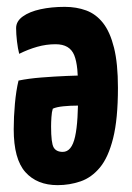

<svg xmlns="http://www.w3.org/2000/svg" viewBox="-20 -530 384 560"><path d="M169 -510Q203 -510 231.5 -499.5Q260 -489 280.5 -463Q301 -437 312.5 -391Q324 -345 324 -274Q324 -183 310 -127Q296 -71 271.5 -41.5Q247 -12 215 -1Q183 10 148 10Q88 10 54 -28Q20 -66 20 -153Q20 -189 23.5 -227.5Q27 -266 34 -295Q63 -301 101 -304Q139 -307 175 -308.5Q211 -310 234.5 -310Q258 -310 258 -310L256 -221Q256 -221 241.5 -221.5Q227 -222 206 -222Q185 -222 165 -220Q145 -218 134 -213Q131 -204 130 -188.5Q129 -173 129 -161Q129 -113 136.5 -100Q144 -87 163 -87Q176 -87 185 -98Q194 -109 199 -131.5Q204 -154 206 -187.5Q208 -221 208 -267Q208 -302 205.5 -327.5Q203 -353 196.5 -369Q190 -385 176.5 -393Q163 -401 142 -401Q115 -401 88.5 -393.5Q62 -386 36 -373Q32 -388 29.5 -409.5Q27 -431 27 -448Q27 -468 46.5 -482Q66 -496 98 -503Q130 -510 169 -510Z"/></svg>

Font: Yanone Kaffeesatz
Style: Bold
Weight: 700
Designer: Yanone (Cyrillic: Daniel Pouzeot, Huerta Tipografica, and Cyreal)
Foundry: Yanone
Version: Version 2.003